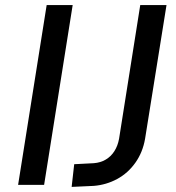

<svg xmlns="http://www.w3.org/2000/svg" viewBox="-20 -725 690 753"><path d="M51 0 163 -705H265L153 0ZM261 8 271 -81 348 -85Q374 -87 394.5 -99Q415 -111 428.5 -132Q442 -153 447 -181L530 -705H633L549 -181Q540 -128 511 -87Q482 -46 439.5 -23Q397 0 348 4Z"/></svg>

Font: Nunito Sans 7pt Condensed SemiBold
Style: Italic
Weight: 600
Width: 3
Italic angle: -9°
Designer: Vernon Adams
Foundry: Vernon Adams
Version: Version 3.101;gftools[0.9.27]